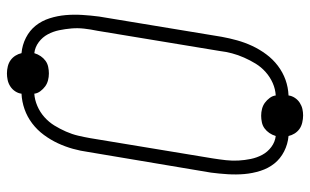

<svg xmlns="http://www.w3.org/2000/svg" viewBox="-186 -638 873 540"><g transform="rotate(-90 250.0 -367.5)"><path d="M196 49Q186 49 175.5 46.5Q165 44 157.5 38.5Q150 33 145 25Q140 17 138 8Q115 6 94.5 -4.5Q74 -15 60.5 -32Q47 -49 40 -71Q33 -93 31 -116Q29 -139 30.5 -163Q32 -187 35 -210L93 -555Q96 -577 102 -598.5Q108 -620 117.5 -640.5Q127 -661 141 -680Q155 -699 173.5 -713Q192 -727 213.5 -734.5Q235 -742 257 -743Q258 -752 263.5 -760.5Q269 -769 277.5 -774.5Q286 -780 295.5 -782Q305 -784 314 -784Q324 -784 334 -781.5Q344 -779 351.5 -773.5Q359 -768 364 -760Q369 -752 371 -743Q394 -741 414.5 -730.5Q435 -720 448.5 -703Q462 -686 469 -664Q476 -642 478 -619Q480 -596 478.5 -572Q477 -548 474 -525L417 -180Q413 -158 407 -136.5Q401 -115 391.5 -94.5Q382 -74 368 -55Q354 -36 335.5 -22Q317 -8 296 -0.5Q275 7 252 8Q251 17 245.5 25.5Q240 34 231.5 39.5Q223 45 214 47Q205 49 196 49ZM252 -28Q270 -29 287 -36.5Q304 -44 318 -56.5Q332 -69 341.5 -84.5Q351 -100 358.5 -117Q366 -134 370.5 -151Q375 -168 377 -185L434 -530Q438 -549 440 -567Q442 -585 440.5 -602.5Q439 -620 435.5 -637Q432 -654 424 -669Q416 -684 402 -694.5Q388 -705 371 -707Q368 -697 362.5 -689Q357 -681 349.5 -675.5Q342 -670 332.5 -668Q323 -666 314 -666Q304 -666 294.5 -668.5Q285 -671 277.5 -676.5Q270 -682 264 -690Q258 -698 257 -707Q240 -706 222.5 -698.5Q205 -691 191 -678.5Q177 -666 167.5 -650.5Q158 -635 150.5 -618Q143 -601 139 -584Q135 -567 132 -550L75 -205Q72 -186 70 -168Q68 -150 69 -132.5Q70 -115 73.5 -98Q77 -81 85 -66Q93 -51 107 -40.5Q121 -30 138 -28Q141 -38 146.5 -46Q152 -54 159.5 -59.5Q167 -65 176.5 -67Q186 -69 195 -69Q205 -69 214.5 -66.5Q224 -64 231.5 -58.5Q239 -53 245 -45Q251 -37 252 -28Z"/></g></svg>

Font: Iosevka Extralight Oblique
Style: Regular
Weight: 200
Italic angle: -9°
Monospace: yes
Designer: Belleve Invis
Foundry: Belleve Invis
Version: Version 32.5.0; ttfautohint (v1.8.4)